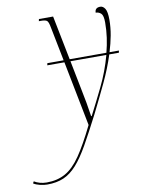

<svg xmlns="http://www.w3.org/2000/svg" viewBox="-231 -604 683 906"><g transform="rotate(-10 110.0 -151.5)"><path d="M-78 240Q-94 240 -113 235.5Q-132 231 -144 223L-139 214Q-128 221 -112.5 225.5Q-97 230 -79 230Q-28 230 10.5 208.5Q49 187 84 136Q119 85 162 -3L101 -314H19L21 -324H99L67 -486Q62 -515 54 -520.5Q46 -526 26 -526H16L18 -536H86L128 -324H304Q313 -358 318 -393.5Q323 -429 323 -466Q323 -499 312.5 -509Q302 -519 287 -519Q287 -543 313 -543Q326 -543 335.5 -528.5Q345 -514 345 -475Q345 -438 338 -400.5Q331 -363 319 -324H364L362 -314H316Q296 -251 264.5 -184.5Q233 -118 198 -48Q156 34 124.5 89.5Q93 145 63.5 178Q34 211 0.5 225.5Q-33 240 -78 240ZM181 -42H184Q214 -100 247.5 -168.5Q281 -237 302 -314H130L158 -172Q165 -138 170.5 -107.5Q176 -77 181 -42Z"/></g></svg>

Font: Noto Serif Display ExtraCondensed Thin
Style: Italic
Weight: 100
Width: 2
Italic angle: -12°
Designer: Monotype Design Team
Foundry: Monotype Imaging Inc.
Version: Version 2.009